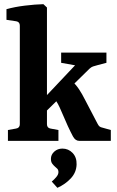

<svg xmlns="http://www.w3.org/2000/svg" viewBox="-20 -675 559 920"><path d="M18 0V-52L57 -59Q75 -62 75 -80V-552Q75 -570 58 -573L11 -580V-631Q50 -642 99 -648Q148 -654 188 -655L205 -639V-80Q205 -62 222 -59L260 -52V0ZM360 0Q341 0 329.5 -21.5Q318 -43 305 -71L273 -144Q266 -161 257.5 -177Q249 -193 238 -206L324 -288Q344 -269 358.5 -247.5Q373 -226 389 -194L447 -83Q452 -73 457 -69Q462 -65 472 -63L511 -52V0ZM187 -128 181 -194 367 -391 368 -357 273 -374V-423H490V-374L448 -363Q433 -359 425.5 -356.5Q418 -354 409 -346ZM347 113Q346 151 319.5 179.5Q293 208 255 225L228 195Q240 185 250 173Q260 161 260 150Q260 139 254.5 133.5Q249 128 244 124Q237 118 230.5 109.5Q224 101 224 86Q224 66 240 51.5Q256 37 279 37Q308 37 328 58Q348 79 347 113Z"/></svg>

Font: Yrsa
Style: Bold
Weight: 700
Version: Version 2.004